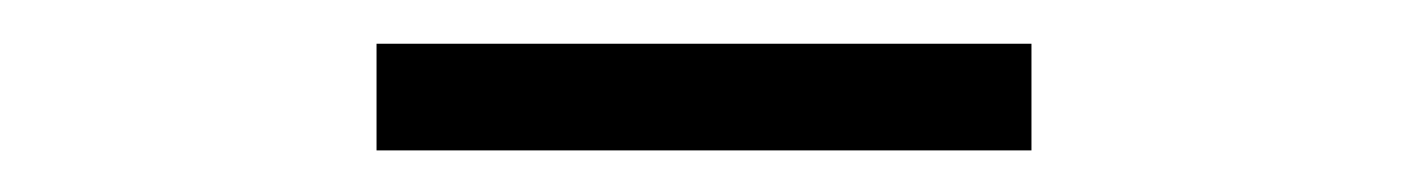

<svg xmlns="http://www.w3.org/2000/svg" viewBox="-20 -740 660 90"><path d="M463.5 -719.5H156.5V-669.5H463.5Z"/></svg>

Font: Monaspace Neon ExtraLight
Style: Regular
Weight: 200
Designer: Riley Cran & the Lettermatic Team
Foundry: Lettermatic
Version: Version 1.200 (Monaspace Neon)